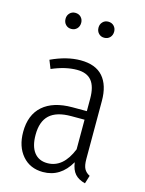

<svg xmlns="http://www.w3.org/2000/svg" viewBox="-114 -809 671 889"><g transform="rotate(15 221.5 -364.5)"><path d="M394 -28 382 11Q350 3 333 -16Q316 -35 311 -71Q264 11 180 11Q118 11 81 -32Q44 -75 44 -145Q44 -227 93.5 -270.5Q143 -314 235 -314H304V-374Q304 -431 281.5 -459Q259 -487 211 -487Q156 -487 91 -459L75 -499Q150 -534 216 -534Q288 -534 323.5 -493.5Q359 -453 359 -378V-100Q359 -68 367.5 -52.5Q376 -37 394 -28ZM304 -131V-273H240Q170 -273 136.5 -242Q103 -211 103 -147Q103 -92 125.5 -63Q148 -34 189 -34Q265 -34 304 -131ZM173 -702Q173 -685 162.5 -674Q152 -663 135 -663Q119 -663 108.5 -674Q98 -685 98 -702Q98 -718 108.5 -729Q119 -740 135 -740Q152 -740 162.5 -729Q173 -718 173 -702ZM331 -702Q331 -685 320.5 -674Q310 -663 293 -663Q277 -663 266.5 -674Q256 -685 256 -702Q256 -718 266.5 -729Q277 -740 293 -740Q310 -740 320.5 -729Q331 -718 331 -702Z"/></g></svg>

Font: Fira Sans Extra Condensed Light
Style: Regular
Weight: 300
Width: 1
Designer: Carrois Corporate & Edenspiekermann AG
Foundry: Carrois Corporate GbR & Edenspiekermann AG
Version: Version 4.203